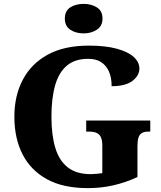

<svg xmlns="http://www.w3.org/2000/svg" viewBox="-20 -959 831 989"><path d="M432 10Q305 10 221.5 -36Q138 -82 96 -164.5Q54 -247 54 -358Q54 -466 97.5 -548.5Q141 -631 226 -677.5Q311 -724 437 -724Q524 -724 582 -708Q640 -692 669 -665.5Q698 -639 698 -606Q698 -570 662.5 -542.5Q627 -515 555 -515Q555 -560 541 -591Q527 -622 501 -639Q475 -656 434 -656Q366 -656 324.5 -621Q283 -586 264 -519.5Q245 -453 245 -358Q245 -263 265 -197Q285 -131 329.5 -96.5Q374 -62 447 -62Q461 -62 476.5 -63.5Q492 -65 507 -67V-209Q507 -235 500.5 -250.5Q494 -266 479.5 -273.5Q465 -281 441 -281H424V-338H754V-281H743Q723 -281 710.5 -273.5Q698 -266 693 -249.5Q688 -233 688 -205V-47Q627 -19 564.5 -4.5Q502 10 432 10ZM411 -787Q370 -787 342 -806Q314 -825 314 -863Q314 -903 342 -921Q370 -939 411 -939Q450 -939 479 -921Q508 -903 508 -863Q508 -825 479 -806Q450 -787 411 -787Z"/></svg>

Font: Noto Serif Thai ExtraBold
Style: Regular
Weight: 800
Version: Version 2.001